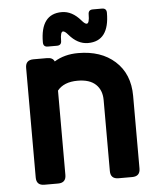

<svg xmlns="http://www.w3.org/2000/svg" viewBox="-52 -773 690 819"><g transform="rotate(-5 293.0 -363.5)"><path d="M376 -727.1H415Q434.6 -727.1 434.6 -707.5Q434.6 -585.9 343.3 -585.9Q298.8 -585.9 262.2 -628.9Q249 -644.5 241.2 -644.5Q229.5 -644.5 229.5 -605.5Q229.5 -585.9 210 -585.9H170.9Q151.4 -585.9 151.4 -605.5Q151.4 -727.1 242.7 -727.1Q287.1 -727.1 323.7 -684.1Q336.9 -668.5 344.7 -668.5Q356.4 -668.5 356.4 -707.5Q356.4 -727.1 376 -727.1ZM105 0Q70.8 0 70.8 -33.7V-503.4Q70.8 -537.1 105 -537.1H163.6Q188 -537.1 194.8 -520Q238.3 -546.9 296.9 -546.9Q395 -546.9 454.1 -493.7Q515.1 -439 515.1 -344.7V-33.7Q515.1 0 481 0H422.4Q388.2 0 388.2 -33.7V-337.9Q388.2 -380.4 362.1 -405Q335.9 -429.7 284.7 -429.7Q225.6 -429.7 197.8 -395V-33.7Q197.8 0 163.6 0Z"/></g></svg>

Font: Simply Mono
Style: Bold
Weight: 700
Designer: Wojciech Kalinowski "wmk69" (wmk69@o2.pl)
Foundry: Wojciech Kalinowski "wmk69" (wmk69@o2.pl)
Version: Version 1.0.0